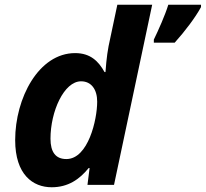

<svg xmlns="http://www.w3.org/2000/svg" viewBox="-20 -780 868 810"><path d="M198 10C267 10 315 -23 354 -71H358L349 0H461L622 -760H475L438 -585C430 -545 425 -481 425 -476H421C396 -521 362 -556 297 -556C143 -556 44 -366 44 -189C44 -43 119 10 198 10ZM193 -195C193 -310 250 -437 322 -437C365 -437 390 -403 390 -351C390 -275 352 -109 260 -109C215 -109 193 -138 193 -195ZM629 -600H717C761 -649 804 -706 828 -750V-760H690C677 -717 648 -652 629 -613Z"/></svg>

Font: BC Sans
Style: Bold Italic
Weight: 700
Italic angle: -12°
Designer: Monotype Design Team
Province of B.C.
Foundry: Monotype Imaging Inc.
Version: Version 2.000;GOOG;noto-source:20170915:90ef993387c0